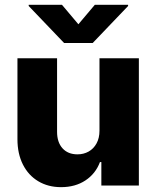

<svg xmlns="http://www.w3.org/2000/svg" viewBox="-20 -773 652 800"><path d="M394.5 -530.3H558.6V0H402.3V-97.7H396.5Q378.4 -49.3 335.9 -21.2Q293.5 6.8 234.4 6.8Q180.7 6.8 139.4 -17.8Q98.1 -42.5 75.4 -87.6Q52.7 -132.8 52.7 -192.4V-530.3H217.8V-223.6Q217.8 -180.2 240.5 -155Q263.2 -129.9 302.7 -129.9Q328.6 -129.9 349.4 -141.6Q370.1 -153.3 382.3 -175.5Q394.5 -197.8 394.5 -228.5ZM306.6 -671.9 375 -752.9H513.7V-748L366.2 -593.8H247.1L99.6 -748V-752.9H238.3Z"/></svg>

Font: Pretendard ExtraBold
Style: Regular
Weight: 800
Designer: Base glyphs from Inter by Rasmus Andersson; Hangeul glyphs from Noto Sans CJK(Source Han Sans) by Jang Soo-young and Kan
Foundry: Kil Hyung-jin
Version: Version 1.309